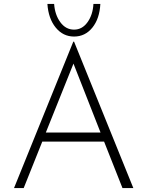

<svg xmlns="http://www.w3.org/2000/svg" viewBox="-20 -952 746 972"><path d="M507 -235H194L100 0H51L351 -741H355L655 0H600ZM489 -281 352 -630 212 -281ZM220 -932H254Q258 -877 285.5 -839.5Q313 -802 355 -802Q396 -802 423 -839.5Q450 -877 453 -932H488Q484 -857 447.5 -812Q411 -767 355 -767Q299 -767 262 -812.5Q225 -858 220 -932Z"/></svg>

Font: Josefin Sans Light
Style: Regular
Weight: 300
Designer: Santiago Orozco
Foundry: Typemade
Version: Version 2.000